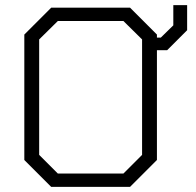

<svg xmlns="http://www.w3.org/2000/svg" viewBox="-20 -730 766 750"><path d="M711 -710V-612L633 -534H593V-105L488 0H180L75 -105V-595L180 -700H488L593 -595V-583H608L657 -631V-710ZM535 -576 462 -648H206L133 -576V-125L206 -52H462L535 -125Z"/></svg>

Font: Chakra Petch Light
Style: Regular
Weight: 300
Designer: Katatrad Aksorn Co.,Ltd.
Foundry: Cadson Demak Co.,Ltd.
Version: Version 1.000; ttfautohint (v1.6)